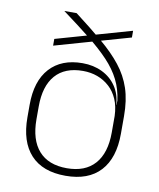

<svg xmlns="http://www.w3.org/2000/svg" viewBox="-78 -726 662 800"><g transform="rotate(10 253.0 -326.0)"><path d="M253 11.5Q156 11.5 105.5 -43.2Q55 -98 55 -201V-254Q55 -354.5 104.2 -408.8Q153.5 -463 242.5 -463Q289 -463 326 -445Q363 -427 385.2 -394.2Q407.5 -361.5 410.5 -316.5L421.5 -316L412 -269.5Q410.5 -310 397.5 -340Q384.5 -370 362.2 -390.2Q340 -410.5 311.5 -421Q283 -431.5 250 -431.5Q173.5 -431.5 133.5 -385.8Q93.5 -340 93.5 -254V-199.5Q93.5 -112.5 134.2 -66.5Q175 -20.5 253 -20.5Q330.5 -20.5 371.2 -66.5Q412 -112.5 412 -199.5Q412 -225.5 412 -251.2Q412 -277 412 -304.5Q411.5 -313 411.5 -319.5Q411.5 -326 412 -334.5Q406 -382 386.2 -421.5Q366.5 -461 331.5 -498Q296.5 -535 246.2 -575Q196 -615 129.5 -664H181.5Q249 -612.5 299.5 -570Q350 -527.5 383.5 -485.2Q417 -443 433.8 -392.8Q450.5 -342.5 450.5 -275.5V-201Q450.5 -98 400 -43.2Q349.5 11.5 253 11.5ZM108.5 -513.5V-542L426 -632.5V-604Z"/></g></svg>

Font: Anek Bangla
Style: Extra-light
Weight: 200
Designer: Sulekha Rajkumar (Bangla), Yesha Goshar (Latin)
Foundry: Ek Type
Version: Version 1.002;March 21, 2022;FontCreator 13.0.0.2683 64-bit